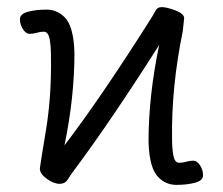

<svg xmlns="http://www.w3.org/2000/svg" viewBox="-20 -503 626 539"><path d="M425 -5Q399 -30 397 -106Q397 -235 427 -377Q293 -166 188 -25Q178 -12 170.5 0.5Q163 13 147 13Q131 13 111.5 -1Q92 -15 92 -29V-31Q93 -41 109 -137.5Q125 -234 123 -345Q123 -376 119 -395Q115 -414 103 -414Q93 -414 83 -411Q73 -408 63 -408Q53 -408 44.5 -421Q36 -434 36 -449Q36 -464 58.5 -470Q81 -476 110.5 -476Q140 -476 161 -455Q187 -430 189 -354Q189 -230 161 -95Q265 -231 407 -456Q412 -464 417 -473.5Q422 -483 433.5 -483Q445 -483 460 -478Q497 -467 497 -452L493 -415Q461 -259 463 -115Q463 -84 467 -65Q471 -46 483 -46Q493 -46 503 -49Q513 -52 523 -52Q533 -52 541.5 -39Q550 -26 550 -11Q550 4 527.5 10Q505 16 475.5 16Q446 16 425 -5Z"/></svg>

Font: LXGW Bright TC
Style: Regular
Weight: 400
Designer: Christian Thalmann (Catharsis Fonts)
Foundry: LXGW / Christian Thalmann (Catharsis Fonts) / Fontworks Inc.
Version: Version 5.501